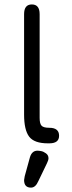

<svg xmlns="http://www.w3.org/2000/svg" viewBox="-20 -648 327 868"><path d="M153.3 170.9 192.4 89.8C196.9 80.7 199.2 73.2 199.2 67.4C199.2 58.3 195.5 50.9 188 45.4C180.5 39.9 173.3 36.5 166.5 35.2C159.7 33.9 154 33.2 149.4 33.2C132.5 33.2 121.1 43.3 115.2 63.5L91.8 148.4L88.9 166C88.9 188.8 99.3 200.2 120.1 200.2C133.8 200.2 144.9 190.4 153.3 170.9ZM203.1 0C232.4 0 247.1 -11.4 247.1 -34.2C247.1 -58.3 232.4 -70.3 203.1 -70.3C185.5 -70.3 173.8 -73.4 168 -79.6C162.1 -85.8 159.2 -97.7 159.2 -115.2V-584C159.2 -613.3 147.5 -627.9 124 -627.9C100.6 -627.9 88.9 -613.3 88.9 -584V-129.9C88.9 -83.7 96.5 -50.5 111.8 -30.3C127.1 -10.1 155.3 0 196.3 0Z"/></svg>

Font: Jura
Style: DemiBold
Weight: 600
Version: Version 2.5.1